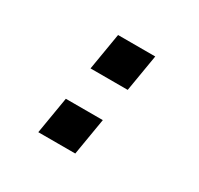

<svg xmlns="http://www.w3.org/2000/svg" viewBox="-117 -662 834 805"><g transform="rotate(30 300.0 -260.0)"><path d="M390 -341H210L240 -520H420ZM154 0 184 -179H363L333 0Z"/></g></svg>

Font: Iosevka SS04 XBd Ex
Style: Italic
Weight: 800
Width: 7
Italic angle: -9°
Monospace: yes
Designer: Belleve Invis
Foundry: Belleve Invis
Version: Version 19.0.0; ttfautohint (v1.8.4)